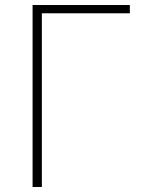

<svg xmlns="http://www.w3.org/2000/svg" viewBox="-20 -746 569 766"><path d="M110 0H147V-693H498V-726H110Z"/></svg>

Font: Noto Sans CJK JP Thin
Style: Regular
Weight: 250
Designer: Ryoko NISHIZUKA (kana & ideographs); Paul D. Hunt (Latin, Greek & Cyrillic); Wenlong ZHANG (bopomofo); Sandoll Communica
Foundry: Adobe Systems Incorporated
Version: Version 1.004;PS 1.004;hotconv 1.0.82;makeotf.lib2.5.63406